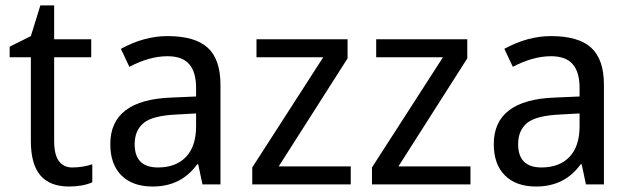

<svg xmlns="http://www.w3.org/2000/svg" viewBox="-20 -680 2325 708"><path d="M320.3 -74.2V-7.8Q285.2 7.8 234.4 7.8Q164.1 7.8 128.9 -33.2Q93.8 -74.2 93.8 -160.2V-468.8H15.6V-507.8L93.8 -546.9L128.9 -660.2H179.7V-535.2H316.4V-468.8H179.7V-160.2Q179.7 -109.4 197.3 -85.9Q214.8 -62.5 246.1 -62.5Q285.2 -62.5 320.3 -74.2Z M726.6 0 710.9 -74.2H707Q648.4 7.8 543 7.8Q468.8 7.8 427.7 -33.2Q386.7 -74.2 386.7 -148.4Q386.7 -312.5 613.3 -320.3L703.1 -324.2V-355.5Q703.1 -414.1 677.7 -443.4Q652.3 -472.7 597.7 -472.7Q531.2 -472.7 457 -433.6L425.8 -500Q511.7 -546.9 597.7 -546.9Q699.2 -546.9 746.1 -503.9Q793 -460.9 793 -367.2V0ZM703.1 -261.7 632.8 -257.8Q543 -253.9 509.8 -226.6Q476.6 -199.2 476.6 -148.4Q476.6 -105.5 498 -84Q519.5 -62.5 562.5 -62.5Q628.9 -62.5 666 -101.6Q703.1 -140.6 703.1 -214.8Z M1273.4 0H910.2V-62.5L1171.9 -468.8H925.8V-535.2H1261.7V-464.8L1007.8 -66.4H1273.4Z M1714.8 0H1351.6V-62.5L1613.3 -468.8H1367.2V-535.2H1703.1V-464.8L1449.2 -66.4H1714.8Z M2140.6 0 2125 -74.2H2121.1Q2062.5 7.8 1957 7.8Q1882.8 7.8 1841.8 -33.2Q1800.8 -74.2 1800.8 -148.4Q1800.8 -312.5 2027.3 -320.3L2117.2 -324.2V-355.5Q2117.2 -414.1 2091.8 -443.4Q2066.4 -472.7 2011.7 -472.7Q1945.3 -472.7 1871.1 -433.6L1839.8 -500Q1925.8 -546.9 2011.7 -546.9Q2113.3 -546.9 2160.2 -503.9Q2207 -460.9 2207 -367.2V0ZM2117.2 -261.7 2046.9 -257.8Q1957 -253.9 1923.8 -226.6Q1890.6 -199.2 1890.6 -148.4Q1890.6 -105.5 1912.1 -84Q1933.6 -62.5 1976.6 -62.5Q2043 -62.5 2080.1 -101.6Q2117.2 -140.6 2117.2 -214.8Z"/></svg>

Font: Droid Sans Fallback
Style: Regular
Weight: 400
Designer: Steve Matteson
Foundry: Ascender Corporation
Version: 3.00 (Khmer version)